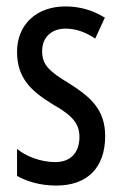

<svg xmlns="http://www.w3.org/2000/svg" viewBox="-20 -633 379 597"><path d="M307 -210C307 -292 262 -331 196 -373C133 -411 111 -431 111 -474C111 -516 139 -544 184 -544C217 -544 248 -532 276 -513L306 -578C269 -601 229 -613 183 -613C94 -613 33 -557 33 -472C33 -389 78 -349 145 -308C205 -274 227 -249 227 -207C227 -158 199 -129 152 -129C108 -129 62 -146 33 -170V-86C63 -69 105 -56 155 -56C251 -56 307 -111 307 -210Z"/></svg>

Font: Noto Sans Malayalam UI ExtraCondensed
Style: Regular
Weight: 400
Width: 2
Designer: Jelle Bosma - Monotype Design Team
Foundry: Monotype Imaging Inc.
Version: Version 2.104